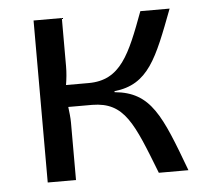

<svg xmlns="http://www.w3.org/2000/svg" viewBox="-42 -531 620 575"><g transform="rotate(-5 268.0 -243.5)"><path d="M302 -255C405 -266 433 -342 488 -487H400C353 -360 323 -286 227 -286H159C162 -304 164 -323 164 -342V-487H79V0H164V-173C164 -187 162 -204 160 -220H227H232C329 -219 353 -154 413 0H502C439 -169 411 -242 302 -252Z"/></g></svg>

Font: SnT
Style: Regular
Weight: 400
Designer: Natanael Gama
Version: Version 1.001;PS 001.001;hotconv 1.0.70;makeotf.lib2.5.58329